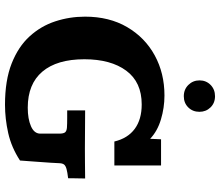

<svg xmlns="http://www.w3.org/2000/svg" viewBox="-78 -824 914 799"><g transform="rotate(90 379.5 -424.0)"><path d="M415.5 12.7Q314 12.7 243.9 -14.9Q173.8 -42.5 130.9 -89.6Q87.9 -136.7 68.4 -196.3Q48.8 -255.9 48.8 -320.3Q48.8 -421.4 92.3 -495.6Q135.7 -569.8 210 -610.4Q284.2 -650.9 377 -650.9Q427.7 -650.9 476.6 -636.2Q525.4 -621.6 557.1 -591.3L559.1 -636.7H668V-442.4H568.4Q555.2 -498 515.9 -527.1Q476.6 -556.2 414.1 -556.2Q321.3 -556.2 273.7 -491.9Q226.1 -427.7 226.1 -317.4Q226.1 -203.6 277.6 -142.8Q329.1 -82 427.7 -82Q474.6 -82 505.1 -95.5Q535.6 -108.9 535.6 -134.3V-212.9Q535.6 -231 530 -237.5Q524.4 -244.1 510 -245.1Q495.6 -246.1 469.7 -246.1H439V-320.8Q479.5 -320.8 517.1 -320.3Q554.7 -319.8 597.7 -319.8Q623.5 -319.8 655.3 -320.1Q687 -320.3 722.2 -320.8Q722.2 -312.5 721.9 -299.1Q721.7 -285.6 721.4 -272.2Q721.2 -258.8 721.2 -250Q696.3 -247.1 682.9 -243.4Q669.4 -239.7 664.3 -233.2Q659.2 -226.6 658.7 -214.4Q658.7 -206.5 656.7 -177Q654.8 -147.5 652.1 -112.1Q649.4 -76.7 647.5 -49.8Q593.3 -14.2 533.4 -0.7Q473.6 12.7 415.5 12.7ZM379.9 -731.4Q351.6 -731.4 332.8 -750.5Q314 -769.5 314 -796.9Q314 -824.2 332.8 -842.8Q351.6 -861.3 379.9 -861.3Q408.2 -861.3 426.5 -842.5Q444.8 -823.7 444.8 -796.4Q444.8 -768.6 426.5 -750Q408.2 -731.4 379.9 -731.4Z"/></g></svg>

Font: Kameron
Style: Bold
Weight: 700
Designer: Vernon Adams
Foundry: Vernon Adams
Version: Version 1.100